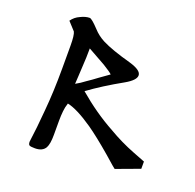

<svg xmlns="http://www.w3.org/2000/svg" viewBox="-136 -1046 1088 1072"><g transform="rotate(20 408.0 -510.5)"><path d="M777.3 -211.9Q742.2 -199.2 637.7 -160.2Q635.7 -160.2 568.4 -219.7Q479.5 -295.9 421.9 -335.9Q325.2 -402.3 267.6 -414.1Q258.8 -387.7 256.8 -364.3Q253.9 -337.9 253.9 -306.6Q253.9 -298.8 253.9 -288.1Q253.9 -277.3 253.9 -262.7Q253.9 -249 253.9 -238.3Q253.9 -227.5 253.9 -222.7Q253.9 -168.9 241.2 -145.5Q224.6 -116.2 179.7 -116.2Q155.3 -116.2 147.5 -120.1Q139.6 -124 139.6 -141.6Q151.4 -225.6 160.2 -334Q170.9 -449.2 170.9 -585.9Q170.9 -605.5 170.9 -624Q170.9 -642.6 170.9 -660.2Q170.9 -676.8 170.9 -692.4Q170.9 -708 170.9 -722.7Q170.9 -785.2 161.1 -803.7Q134.8 -832 117.2 -851.6Q135.7 -877.9 165 -890.6Q194.3 -905.3 218.8 -905.3Q231.4 -905.3 274.4 -859.4Q302.7 -828.1 340.8 -808.6Q398.4 -779.3 515.6 -747.1Q585 -726.6 585 -696.3Q585 -668 527.3 -634.8Q412.1 -570.3 331.1 -510.7Q438.5 -418.9 549.8 -358.4Q626 -313.5 707 -282.2Q745.1 -266.6 777.3 -254.9Q777.3 -240.2 777.3 -211.9ZM436.5 -648.4Q424.8 -660.2 381.8 -686.5Q337.9 -711.9 277.3 -745.1Q277.3 -690.4 273.4 -633.8Q272.5 -604.5 270.5 -579.1Q268.6 -552.7 267.6 -531.2Q295.9 -546.9 321.3 -566.4Q350.6 -585.9 378.9 -607.4Q407.2 -627.9 436.5 -648.4Z"/></g></svg>

Font: Tolkien Dwarf Runes
Style: Regular
Weight: 400
Version: Regular